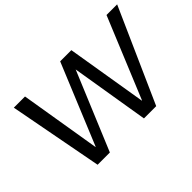

<svg xmlns="http://www.w3.org/2000/svg" viewBox="-105 -950 1251 1251"><g transform="rotate(-45 520.0 -324.5)"><path d="M1040 -649H942L712 -92H710L618 -649H515L285 -92H283L191 -649H88L211 0H324L549 -540L638 0H751Z"/></g></svg>

Font: Gamestation Text
Style: Italic
Weight: 400
Designer: Jonas Hecksher
Foundry: Jonas Hecksher, Playtypeª, e-types AS
Version: Version 1.003